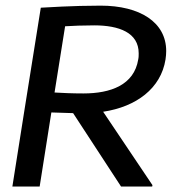

<svg xmlns="http://www.w3.org/2000/svg" viewBox="-20 -678 648 698"><path d="M245.8 -266.7 420 0H533.3L534.2 -5L355 -271.7C475.8 -290 565 -356.7 581.7 -461.7C583.3 -472.5 584.2 -482.5 584.2 -492.5C584.2 -597.5 488.3 -657.5 345.8 -657.5C245 -657.5 143.3 -650.8 128.3 -650L68.3 -274.2L25 0H124.2L166.7 -269.2C190.8 -268.3 218.3 -267.5 245.8 -266.7ZM178.3 -341.7 216.7 -582.5C243.3 -584.2 282.5 -585.8 322.5 -585.8C413.3 -585.8 484.2 -559.2 484.2 -484.2C484.2 -477.5 484.2 -469.2 482.5 -461.7C467.5 -369.2 382.5 -338.3 283.3 -338.3C243.3 -338.3 205 -340 178.3 -341.7Z"/></svg>

Font: Boon Medium
Style: Italic
Weight: 500
Italic angle: -9°
Designer: Sungsit Sawaiwan
Foundry: FontUni
Version: Version 3.0